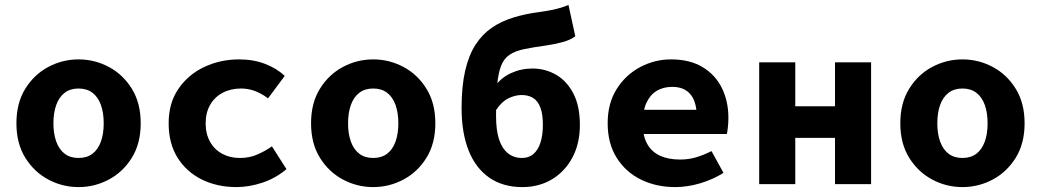

<svg xmlns="http://www.w3.org/2000/svg" viewBox="-20 -750 4240 782"><path d="M300 12Q234.5 12 176.8 -18.7Q119 -49.5 83 -107.5Q46.9 -165.6 46.9 -247.9Q46.9 -330.4 83 -388.5Q119 -446.7 176.8 -477.4Q234.5 -508.1 300 -508.1Q365.5 -508.1 423.2 -477.4Q481 -446.7 517 -388.5Q553.1 -330.4 553.1 -247.9Q553.1 -165.6 517 -107.5Q481 -49.5 423.2 -18.7Q365.5 12 300 12ZM300 -106.6Q333.9 -106.6 356.7 -123.9Q379.4 -141.2 390.9 -173.1Q402.4 -205 402.4 -247.9Q402.4 -290.8 390.9 -322.8Q379.4 -354.7 356.7 -372.1Q333.9 -389.5 300 -389.5Q266.1 -389.5 243.4 -372.1Q220.7 -354.7 209.2 -322.8Q197.6 -290.8 197.6 -247.9Q197.6 -205 209.2 -173.1Q220.7 -141.2 243.4 -123.9Q266.1 -106.6 300 -106.6Z M943.1 12Q864.9 12 802.3 -18.7Q739.7 -49.5 703.3 -107.5Q666.9 -165.6 666.9 -247.9Q666.9 -330.4 706.9 -388.5Q746.8 -446.7 812.3 -477.4Q877.8 -508.1 953.8 -508.1Q1013.1 -508.1 1061 -489.3Q1109 -470.5 1139.6 -440.7L1071.8 -349.5Q1043.3 -370.4 1016.7 -380Q990.1 -389.5 962 -389.5Q919.7 -389.5 886.9 -372.1Q854 -354.7 835.8 -322.8Q817.6 -290.8 817.6 -247.9Q817.6 -205 835.3 -173.1Q853 -141.2 884.6 -123.9Q916.3 -106.6 957.1 -106.6Q996.4 -106.6 1028.8 -121Q1061.2 -135.3 1087.6 -153.9L1146.8 -61.1Q1102.6 -23.8 1048.4 -5.9Q994.3 12 943.1 12Z M1500 12Q1434.5 12 1376.8 -18.7Q1319 -49.5 1283 -107.5Q1246.9 -165.6 1246.9 -247.9Q1246.9 -330.4 1283 -388.5Q1319 -446.7 1376.8 -477.4Q1434.5 -508.1 1500 -508.1Q1565.5 -508.1 1623.2 -477.4Q1681 -446.7 1717 -388.5Q1753.1 -330.4 1753.1 -247.9Q1753.1 -165.6 1717 -107.5Q1681 -49.5 1623.2 -18.7Q1565.5 12 1500 12ZM1500 -106.6Q1533.9 -106.6 1556.7 -123.9Q1579.4 -141.2 1590.9 -173.1Q1602.4 -205 1602.4 -247.9Q1602.4 -290.8 1590.9 -322.8Q1579.4 -354.7 1556.7 -372.1Q1533.9 -389.5 1500 -389.5Q1466.1 -389.5 1443.4 -372.1Q1420.7 -354.7 1409.2 -322.8Q1397.6 -290.8 1397.6 -247.9Q1397.6 -205 1409.2 -173.1Q1420.7 -141.2 1443.4 -123.9Q1466.1 -106.6 1500 -106.6Z M2107.4 12Q2028.2 12 1972.7 -26.5Q1917.3 -64.9 1888.6 -137.1Q1860 -209.3 1860 -310Q1860 -399 1874.7 -462.5Q1889.5 -526 1917.1 -568.4Q1944.8 -610.9 1983.5 -637.3Q2022.2 -663.7 2070.6 -678.5Q2119 -693.4 2174.6 -700.7Q2205 -704.9 2225.8 -709.1Q2246.6 -713.4 2263 -718.2Q2279.5 -723 2295.3 -730L2323.1 -602.4Q2303.7 -587.3 2271.7 -578.6Q2239.8 -569.9 2205.3 -564.9Q2151.8 -557.5 2115.3 -550Q2078.9 -542.4 2056 -527.3Q2033.1 -512.3 2021.3 -482.9Q2009.4 -453.5 2004.9 -403.6Q2000.4 -353.6 2000.4 -275.4Q2000.4 -219.2 2012.8 -181.8Q2025.3 -144.5 2049 -125.6Q2072.7 -106.6 2105.8 -106.6Q2134.2 -106.6 2153.1 -123.2Q2172 -139.7 2181.6 -170.1Q2191.1 -200.4 2191.1 -241.6Q2191.1 -285.9 2180.6 -312.8Q2170.1 -339.7 2150.8 -351.4Q2131.4 -363 2104.6 -363Q2078.4 -363 2050.6 -349.5Q2022.9 -336 2000 -301.3L1993.5 -395Q2019.4 -433 2060.7 -451.9Q2102 -470.9 2148.6 -470.9Q2201.2 -470.9 2245.3 -445.3Q2289.3 -419.7 2315.5 -368.7Q2341.8 -317.7 2341.8 -241.6Q2341.8 -165.3 2311.4 -108.4Q2281 -51.5 2228.2 -19.7Q2175.5 12 2107.4 12Z M2730 12Q2652.7 12 2590.3 -18.7Q2527.9 -49.4 2491.5 -107.7Q2455 -165.9 2455 -248.3Q2455 -329.5 2491.8 -387.6Q2528.6 -445.7 2587.6 -476.9Q2646.7 -508.1 2713.1 -508.1Q2789.6 -508.1 2841.6 -476.7Q2893.7 -445.3 2920.2 -391.4Q2946.7 -337.6 2946.7 -270Q2946.7 -250.2 2944.6 -231.8Q2942.5 -213.4 2940.5 -204.1H2564.1V-302.8H2841L2817.8 -274.7Q2817.8 -334.7 2792.4 -365.5Q2767 -396.2 2718 -396.2Q2681.7 -396.2 2654.7 -380Q2627.7 -363.7 2612.7 -330.8Q2597.6 -297.8 2597.6 -248.3Q2597.6 -196.9 2615.8 -164.3Q2633.9 -131.6 2667.9 -115.9Q2701.9 -100.2 2750.1 -100.2Q2784 -100.2 2814.4 -109.1Q2844.9 -118 2877.9 -134.6L2926.7 -46Q2884.2 -19.1 2832.3 -3.6Q2780.3 12 2730 12Z M3072.1 0V-496.1H3219.1V-317.1H3380.9V-496.1H3527.9V0H3380.9V-188.6H3219.1V0Z M3900 12Q3834.5 12 3776.8 -18.7Q3719 -49.5 3683 -107.5Q3646.9 -165.6 3646.9 -247.9Q3646.9 -330.4 3683 -388.5Q3719 -446.7 3776.8 -477.4Q3834.5 -508.1 3900 -508.1Q3965.5 -508.1 4023.2 -477.4Q4081 -446.7 4117 -388.5Q4153.1 -330.4 4153.1 -247.9Q4153.1 -165.6 4117 -107.5Q4081 -49.5 4023.2 -18.7Q3965.5 12 3900 12ZM3900 -106.6Q3933.9 -106.6 3956.7 -123.9Q3979.4 -141.2 3990.9 -173.1Q4002.4 -205 4002.4 -247.9Q4002.4 -290.8 3990.9 -322.8Q3979.4 -354.7 3956.7 -372.1Q3933.9 -389.5 3900 -389.5Q3866.1 -389.5 3843.4 -372.1Q3820.7 -354.7 3809.2 -322.8Q3797.6 -290.8 3797.6 -247.9Q3797.6 -205 3809.2 -173.1Q3820.7 -141.2 3843.4 -123.9Q3866.1 -106.6 3900 -106.6Z"/></svg>

Font: Source Code Pro ExtraLight
Style: Regular
Weight: 200
Monospace: yes
Designer: Paul D. Hunt, Teo Tuominen
Foundry: Adobe
Version: Version 1.026;hotconv 1.1.0;makeotfexe 2.6.0